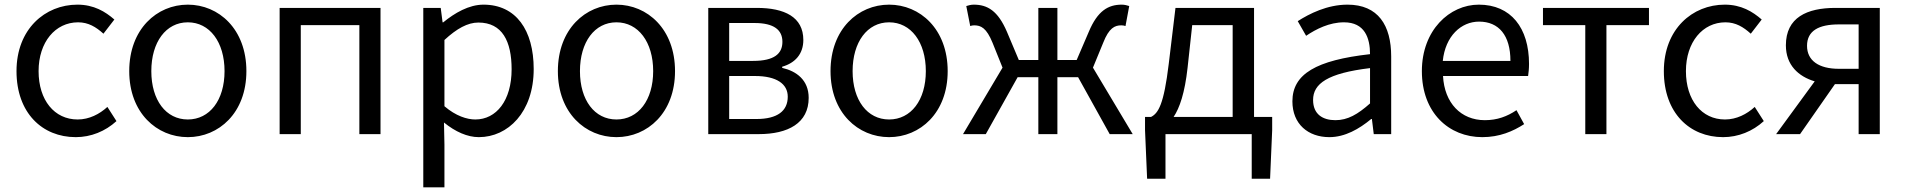

<svg xmlns="http://www.w3.org/2000/svg" viewBox="-20 -577 8199 826"><path d="M306 13C371 13 433 -12 481 -56L442 -117C408 -86 364 -63 314 -63C214 -63 146 -146 146 -271C146 -396 218 -481 316 -481C360 -481 393 -461 425 -432L472 -493C433 -527 384 -557 313 -557C174 -557 51 -452 51 -271C51 -91 162 13 306 13Z M788 13C921 13 1040 -91 1040 -271C1040 -452 921 -557 788 -557C655 -557 536 -452 536 -271C536 -91 655 13 788 13ZM788 -63C694 -63 631 -146 631 -271C631 -396 694 -481 788 -481C882 -481 946 -396 946 -271C946 -146 882 -63 788 -63Z M1183 0H1274V-469H1526V0H1617V-543H1183Z M1801 229H1892V45L1890 -50C1939 -10 1991 13 2040 13C2165 13 2276 -94 2276 -280C2276 -447 2200 -557 2060 -557C1997 -557 1936 -521 1887 -481H1884L1876 -543H1801ZM2025 -63C1989 -63 1941 -78 1892 -120V-405C1945 -454 1992 -480 2038 -480C2141 -480 2181 -399 2181 -279C2181 -144 2115 -63 2025 -63Z M2632 13C2765 13 2884 -91 2884 -271C2884 -452 2765 -557 2632 -557C2499 -557 2380 -452 2380 -271C2380 -91 2499 13 2632 13ZM2632 -63C2538 -63 2475 -146 2475 -271C2475 -396 2538 -481 2632 -481C2726 -481 2790 -396 2790 -271C2790 -146 2726 -63 2632 -63Z M3027 0H3244C3370 0 3459 -47 3459 -156C3459 -233 3406 -271 3345 -285V-290C3401 -306 3436 -345 3436 -405C3436 -504 3355 -543 3236 -543H3027ZM3117 -315V-478H3226C3310 -478 3346 -448 3346 -397C3346 -346 3311 -315 3220 -315ZM3117 -65V-250H3228C3321 -250 3369 -216 3369 -161C3369 -100 3325 -65 3234 -65Z M3805 13C3938 13 4057 -91 4057 -271C4057 -452 3938 -557 3805 -557C3672 -557 3553 -452 3553 -271C3553 -91 3672 13 3805 13ZM3805 -63C3711 -63 3648 -146 3648 -271C3648 -396 3711 -481 3805 -481C3899 -481 3963 -396 3963 -271C3963 -146 3899 -63 3805 -63Z M4682 -286 4726 -393C4751 -457 4776 -468 4804 -468C4812 -468 4815 -467 4822 -465L4838 -551C4830 -554 4817 -557 4806 -557C4748 -557 4702 -531 4664 -440L4612 -319H4529V-543H4447V-319H4363L4312 -440C4273 -531 4228 -557 4169 -557C4158 -557 4146 -554 4137 -551L4154 -465C4161 -467 4164 -468 4171 -468C4200 -468 4224 -457 4250 -393L4293 -286L4123 0H4221L4358 -245H4447V0H4529V-245H4618L4754 0H4853Z M5109 -469H5283V-74H5029C5055 -113 5077 -177 5089 -285ZM5375 -74V-543H5037L5008 -302C4987 -127 4963 -90 4932 -74H4906V-17L4915 192H4994V0H5365V192H5444L5453 -17V-74Z M5699 13C5766 13 5827 -22 5879 -65H5882L5890 0H5965V-334C5965 -468 5909 -557 5777 -557C5690 -557 5613 -518 5563 -486L5599 -423C5642 -452 5699 -481 5762 -481C5851 -481 5874 -414 5874 -344C5643 -318 5540 -259 5540 -141C5540 -43 5608 13 5699 13ZM5725 -60C5671 -60 5629 -85 5629 -147C5629 -217 5691 -262 5874 -284V-132C5821 -85 5778 -60 5725 -60Z M6357 13C6431 13 6489 -12 6537 -43L6504 -103C6464 -76 6421 -60 6368 -60C6265 -60 6194 -134 6188 -250H6554C6556 -263 6558 -282 6558 -302C6558 -457 6480 -557 6342 -557C6216 -557 6097 -447 6097 -271C6097 -92 6213 13 6357 13ZM6187 -315C6198 -422 6266 -484 6343 -484C6428 -484 6478 -425 6478 -315Z M6800 0H6891V-469H7074V-543H6618V-469H6800Z M7393 13C7458 13 7520 -12 7568 -56L7529 -117C7495 -86 7451 -63 7401 -63C7301 -63 7233 -146 7233 -271C7233 -396 7305 -481 7403 -481C7447 -481 7480 -461 7512 -432L7559 -493C7520 -527 7471 -557 7400 -557C7261 -557 7138 -452 7138 -271C7138 -91 7249 13 7393 13Z M7976 -281H7891C7805 -281 7754 -316 7754 -380C7754 -445 7805 -472 7891 -472H7976ZM7876 -543C7754 -543 7663 -502 7663 -382C7663 -297 7717 -248 7787 -227L7621 0H7724L7874 -215H7876H7976V0H8067V-543Z"/></svg>

Font: Noto Sans Mono CJK JP Regular
Style: Regular
Weight: 400
Designer: Ryoko NISHIZUKA (kana & ideographs); Paul D. Hunt (Latin, Greek & Cyrillic); Wenlong ZHANG (bopomofo); Sandoll Communica
Foundry: Adobe Systems Incorporated
Version: Version 1.004;PS 1.004;hotconv 1.0.82;makeotf.lib2.5.63406